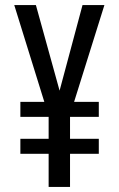

<svg xmlns="http://www.w3.org/2000/svg" viewBox="-20 -734 469 754"><path d="M214 -378 304 -714H390L271 -334H368V-275H255V-189H368V-130H255V0H171V-130H60V-189H171V-275H60V-334H154L36 -714H121Z"/></svg>

Font: Noto Sans Sinhala UI ExtraCondensed
Style: Regular
Weight: 400
Width: 2
Designer: Jelle Bosma - Monotype Design Team
Foundry: Monotype Imaging Inc.
Version: Version 2.006; ttfautohint (v1.8.4.7-5d5b)